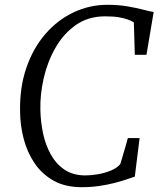

<svg xmlns="http://www.w3.org/2000/svg" viewBox="-20 -771 671 799"><path d="M320 8Q251.5 8 203 -19.2Q154.5 -46.5 123.8 -92Q93 -137.5 78.5 -193.5Q64 -249.5 63.5 -306.5Q61.5 -407 89.8 -489Q118 -571 168.8 -629.5Q219.5 -688 286 -719.5Q352.5 -751 427 -751Q473 -751 510.8 -744.5Q548.5 -738 576 -730.8Q603.5 -723.5 619.5 -721L589.5 -543H541L537 -678Q526.5 -684.5 511.5 -690Q496.5 -695.5 474 -699.2Q451.5 -703 417.5 -703Q347 -703 295.5 -666.8Q244 -630.5 210.8 -572.2Q177.5 -514 162 -446Q146.5 -378 148 -314.5Q149 -264.5 159.2 -215.8Q169.5 -167 191.8 -127.5Q214 -88 249.2 -64.5Q284.5 -41 335 -41Q359.5 -41 388.2 -46Q417 -51 442 -61.5Q467 -72 480.5 -88Q484.5 -101 488.5 -114.5Q492.5 -128 496.5 -141.8Q500.5 -155.5 504.5 -169.2Q508.5 -183 512 -196.5H561L541 -36Q527 -31 505 -23.8Q483 -16.5 454.8 -9.2Q426.5 -2 392.5 3Q358.5 8 320 8Z"/></svg>

Font: Merriweather Light
Style: Italic
Weight: 300
Italic angle: -7.8°
Designer: Eben Sorkin
Foundry: Eben Sorkin
Version: Version 2.101